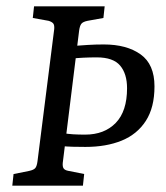

<svg xmlns="http://www.w3.org/2000/svg" viewBox="-20 -589 528 609"><path d="M19 0 23 -37 73 -47Q87 -50 92 -56Q97 -62 99 -78L152 -497Q153 -510 148.5 -515Q144 -520 134 -523L84 -532L88 -569H312L308 -532L258 -523Q243 -520 238 -513.5Q233 -507 231 -492L179 -72Q178 -60 182 -54.5Q186 -49 197 -47L247 -37L243 0ZM251 -123Q230 -123 210.5 -123.5Q191 -124 172 -126L177 -167Q196 -164 212.5 -163Q229 -162 250 -162Q311 -162 347 -199Q383 -236 383 -309Q383 -355 361 -381Q339 -407 287 -407Q265 -407 244.5 -406Q224 -405 205 -403L209 -443Q235 -445 259 -446.5Q283 -448 309 -448Q382 -448 426 -416.5Q470 -385 470 -315Q470 -248 442.5 -205.5Q415 -163 366 -143Q317 -123 251 -123Z"/></svg>

Font: Yrsa
Style: Italic
Weight: 400
Italic angle: -7.10001°
Designer: Anna Giedrys (Yrsa+Rasa design), David Brezina (Yrsa art-direction, Rasa art-direction, design)
Foundry: Rosetta Type Foundry
Version: Version 2.004